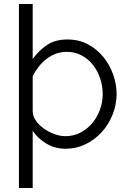

<svg xmlns="http://www.w3.org/2000/svg" viewBox="-20 -730 643 963"><path d="M565 -257Q564 -203 544 -153.5Q524 -104 489.5 -66.5Q455 -29 409 -6.5Q363 16 309 16Q254 16 210.5 -11Q167 -38 144 -74V213H75V-710H144V-434Q173 -475 214.5 -503.5Q256 -532 318 -532Q376 -532 421.5 -507.5Q467 -483 499 -443.5Q531 -404 548 -355Q565 -306 565 -257ZM495 -258Q495 -299 482 -337.5Q469 -376 445.5 -405.5Q422 -435 388.5 -452.5Q355 -470 315 -470Q285 -470 259 -460Q233 -450 211.5 -433Q190 -416 173 -394Q156 -372 144 -348V-172Q144 -148 160 -125Q176 -102 200 -85Q224 -68 253 -57.5Q282 -47 308 -47Q349 -47 383.5 -65Q418 -83 442.5 -112Q467 -141 481 -179Q495 -217 495 -258Z"/></svg>

Font: Oxford Sans
Style: Regular
Weight: 400
Designer: Matt McInerney, Pablo Impallari, Rodrigo Fuenzalida
Foundry: Matt McInerney, Pablo Impallari, Rodrigo Fuenzalida
Version: Version 3.000g; ttfautohint (v1.5) -l 8 -r 28 -G 28 -x 14 -D